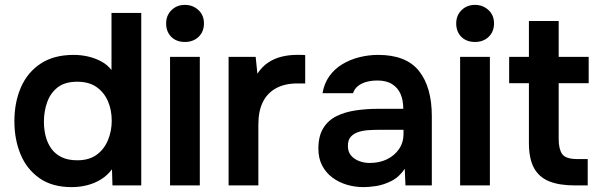

<svg xmlns="http://www.w3.org/2000/svg" viewBox="-20 -760 2455 787"><path d="M274 7Q194 7 142 -29.5Q90 -66 64.5 -127Q39 -188 39 -263Q39 -341 66 -402.5Q93 -464 147 -499.5Q201 -535 282 -535Q312 -535 340.5 -528.5Q369 -522 394.5 -508.5Q420 -495 437 -473V-707H559V0H441L439 -66Q420 -41 394.5 -25Q369 -9 338 -1Q307 7 274 7ZM297 -103Q345 -103 376 -125.5Q407 -148 422.5 -185.5Q438 -223 438 -265Q438 -309 422.5 -345Q407 -381 376 -403Q345 -425 297 -425Q246 -425 216.5 -402Q187 -379 173.5 -341.5Q160 -304 160 -261Q160 -229 167.5 -200.5Q175 -172 191 -150Q207 -128 233 -115.5Q259 -103 297 -103Z M677 0V-527H799V0ZM738 -588Q703 -588 682 -609Q661 -630 661 -664Q661 -697 683 -718.5Q705 -740 738 -740Q770 -740 793 -719Q816 -698 816 -664Q816 -630 794 -609Q772 -588 738 -588Z M917 0V-527H1028L1035 -458Q1055 -488 1080.5 -504.5Q1106 -521 1135.5 -528Q1165 -535 1195 -535Q1206 -535 1215.5 -535Q1225 -535 1231 -534V-418H1199Q1147 -418 1111 -398Q1075 -378 1057 -341Q1039 -304 1039 -250V0Z M1471 7Q1434 7 1401 -3Q1368 -13 1342 -32.5Q1316 -52 1300.5 -81.5Q1285 -111 1285 -151Q1285 -202 1305 -234.5Q1325 -267 1359.5 -284Q1394 -301 1438 -307.5Q1482 -314 1530 -314H1633Q1633 -349 1622 -374.5Q1611 -400 1587.5 -415Q1564 -430 1527 -430Q1503 -430 1482.5 -424.5Q1462 -419 1447.5 -407.5Q1433 -396 1427 -378H1302Q1309 -419 1330.5 -448.5Q1352 -478 1383.5 -497Q1415 -516 1453 -525.5Q1491 -535 1530 -535Q1645 -535 1697.5 -469Q1750 -403 1750 -284V0H1642L1639 -68Q1616 -34 1584 -18Q1552 -2 1522 2.5Q1492 7 1471 7ZM1495 -92Q1535 -92 1566 -107Q1597 -122 1615.5 -149Q1634 -176 1634 -211V-228H1538Q1514 -228 1490.5 -226.5Q1467 -225 1448 -218.5Q1429 -212 1417.5 -199Q1406 -186 1406 -162Q1406 -138 1418.5 -123Q1431 -108 1451.5 -100Q1472 -92 1495 -92Z M1866 0V-527H1988V0ZM1927 -588Q1892 -588 1871 -609Q1850 -630 1850 -664Q1850 -697 1872 -718.5Q1894 -740 1927 -740Q1959 -740 1982 -719Q2005 -698 2005 -664Q2005 -630 1983 -609Q1961 -588 1927 -588Z M2336 0Q2272 0 2230.5 -17Q2189 -34 2168.5 -72Q2148 -110 2148 -174V-419H2067V-527H2148V-674H2270V-527H2393V-419H2270V-190Q2270 -150 2284 -129Q2298 -108 2347 -108H2389V0Z"/></svg>

Font: Onest SemiBold
Style: Regular
Weight: 600
Designer: Dmitri Voloshin, Andrey Kudryavtsev
Foundry: Dmitri Voloshin, Andrey Kudryavtsev
Version: Version 1.000;gftools[0.9.33]